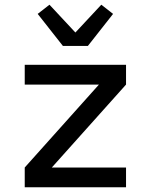

<svg xmlns="http://www.w3.org/2000/svg" viewBox="-20 -795 640 815"><path d="M85 0V-84L400 -436H85V-520H515V-436L200 -84H515V0ZM247 -600 140 -736 190 -775 300 -657 410 -775 460 -736 353 -600Z"/></svg>

Font: Iosevka Fixed Medium Extended
Style: Regular
Weight: 500
Width: 7
Monospace: yes
Designer: Belleve Invis
Foundry: Belleve Invis
Version: Version 24.1.1; ttfautohint (v1.8.4)